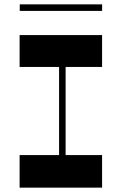

<svg xmlns="http://www.w3.org/2000/svg" viewBox="-20 -861 558 881"><path d="M251.1 -606.8H281.1V-119.8H251.1ZM448.4 -149.4V0H70V-149.4ZM448.4 -700V-553.8H70V-700ZM70.6 -811V-841H448.6V-811Z"/></svg>

Font: Space Cowgirl
Style: Regular
Weight: 400
Designer: Valery Marier
Foundry: Valery Marier
Version: Version 1.000